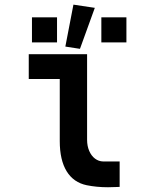

<svg xmlns="http://www.w3.org/2000/svg" viewBox="-20 -778 640 808"><path d="M231.5 -184V-445.5H101V-550H346.5V-190Q346.5 -163.5 355.5 -142.8Q364.5 -122 379.8 -110.5Q395 -99 414 -98.5H483.5V8.5L471 9Q448 10 434.5 10Q387 10 345 1.5Q289.5 -10 260.5 -57.2Q231.5 -104.5 231.5 -184ZM406.5 -705H512V-599.5H406.5ZM114.5 -705H220V-599.5H114.5ZM379 -745 316.5 -572.5 255 -582 289 -758.5Z"/></svg>

Font: JuliaMono ExtraBold
Style: Regular
Weight: 800
Monospace: yes
Designer: cormullion
Foundry: corm
Version: Version 0.055; ttfautohint (v1.8.4)